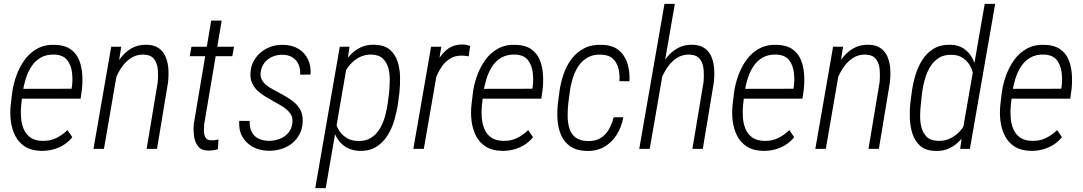

<svg xmlns="http://www.w3.org/2000/svg" viewBox="-20 -770 5602 993"><path d="M193.4 10.3Q142.6 9.3 109.6 -11.7Q76.7 -32.7 59.1 -67.1Q41.5 -101.6 36.1 -143.8Q30.8 -186 35.6 -229L43 -290.5Q48.8 -335.4 65.2 -380.1Q81.5 -424.8 108.2 -461.4Q134.8 -498 174.3 -519.3Q213.9 -540.5 266.1 -538.1Q314.9 -536.6 344.7 -515.6Q374.5 -494.6 388.4 -461.2Q402.3 -427.7 405.3 -386.7Q408.2 -345.7 403.3 -305.2L397 -259.8H70.8L79.6 -310.5L350.1 -311L352.5 -325.2Q356.9 -360.4 352.1 -397.5Q347.2 -434.6 326.9 -460Q306.6 -485.4 262.7 -487.8Q220.7 -489.3 190.9 -472.2Q161.1 -455.1 142.3 -425.8Q123.5 -396.5 112.5 -360.6Q101.6 -324.7 97.2 -290.5L89.8 -229Q86.4 -197.8 88.6 -164.8Q90.8 -131.8 101.8 -104.5Q112.8 -77.1 136 -59.8Q159.2 -42.5 198.2 -41.5Q237.3 -40 269.3 -55.2Q301.3 -70.3 329.1 -97.2L354 -60.5Q334 -35.6 308.3 -20Q282.7 -4.4 253.7 3.2Q224.6 10.7 193.4 10.3Z M589.4 -416 517.6 0H463.4L555.2 -528.3H606.9ZM557.1 -296.9 538.1 -309.1Q544.4 -347.7 559.6 -388.2Q574.7 -428.7 598.9 -463.4Q623 -498 658 -518.8Q692.9 -539.6 738.8 -538.6Q778.8 -537.6 803 -519.5Q827.1 -501.5 838.1 -472.9Q849.1 -444.3 851.1 -410.6Q853 -377 849.1 -344.2L792 0H738.3L795.9 -345.7Q798.8 -376 796.4 -408.7Q793.9 -441.4 777.6 -463.9Q761.2 -486.3 721.7 -487.8Q686 -488.3 658 -470.2Q629.9 -452.1 609.6 -422.6Q589.4 -393.1 576.4 -359.9Q563.5 -326.7 557.1 -296.9Z M1190.4 -528.3 1181.6 -479.5H961.4L970.2 -528.3ZM1072.3 -663.6H1126.5L1036.1 -127.9Q1034.7 -112.3 1034.7 -93Q1034.7 -73.7 1042.5 -59.3Q1050.3 -44.9 1071.8 -44.4Q1081.5 -43.9 1091.1 -45.4Q1100.6 -46.9 1109.9 -48.3L1106.9 2Q1094.2 5.4 1082 7.1Q1069.8 8.8 1057.1 8.8Q1020.5 8.3 1003.7 -14.2Q986.8 -36.6 983.2 -68.4Q979.5 -100.1 982.4 -129.4Z M1492.2 -133.8Q1496.1 -162.6 1481.2 -182.9Q1466.3 -203.1 1443.4 -217.8Q1420.4 -232.4 1398.9 -243.7Q1375.5 -256.8 1352.8 -270.3Q1330.1 -283.7 1312 -300.8Q1293.9 -317.9 1283.7 -340.6Q1273.4 -363.3 1275.4 -393.6Q1277.3 -426.8 1292 -453.9Q1306.6 -481 1329.8 -500Q1353 -519 1382.6 -529.1Q1412.1 -539.1 1445.3 -538.1Q1490.7 -537.1 1523.4 -517.6Q1556.2 -498 1572.8 -463.1Q1589.4 -428.2 1585.9 -384.3L1532.7 -383.8Q1534.2 -413.1 1524.2 -436.3Q1514.2 -459.5 1493.2 -472.9Q1472.2 -486.3 1442.4 -486.8Q1413.6 -487.3 1388.9 -476.8Q1364.3 -466.3 1347.9 -445.6Q1331.5 -424.8 1328.1 -396Q1325.7 -375 1333.3 -359.4Q1340.8 -343.8 1354.7 -332Q1368.7 -320.3 1385.5 -311Q1402.3 -301.8 1417.5 -293.5Q1450.7 -276.4 1481 -256.6Q1511.2 -236.8 1529.5 -208.5Q1547.9 -180.2 1545.4 -137.7Q1543.5 -102.1 1528.3 -74.2Q1513.2 -46.4 1488.8 -27.3Q1464.4 -8.3 1433.1 1Q1401.9 10.3 1368.2 9.8Q1322.3 8.8 1287.1 -10.5Q1252 -29.8 1232.9 -64Q1213.9 -98.1 1217.3 -145L1271.5 -144.5Q1270 -111.8 1281.2 -88.9Q1292.5 -65.9 1315.2 -54Q1337.9 -42 1371.1 -41.5Q1399.4 -41.5 1426 -51.5Q1452.6 -61.5 1470.7 -82.5Q1488.8 -103.5 1492.2 -133.8Z M1772.9 -423.8 1664.6 203.1H1610.4L1737.3 -528.3H1787.6ZM2045.4 -288.6 2039.1 -239.7Q2033.2 -196.8 2020.5 -152.1Q2007.8 -107.4 1984.9 -70.3Q1961.9 -33.2 1925.8 -10.5Q1889.6 12.2 1837.9 10.3Q1800.3 8.8 1772.5 -7.3Q1744.6 -23.4 1727.1 -49.8Q1709.5 -76.2 1701.9 -109.1Q1694.3 -142.1 1696.3 -176.3L1720.2 -339.4Q1727.5 -375 1743.4 -411.1Q1759.3 -447.3 1783.7 -476.6Q1808.1 -505.9 1841.3 -522.9Q1874.5 -540 1916 -538.6Q1966.8 -537.6 1995.4 -513.7Q2023.9 -489.7 2036.1 -452.1Q2048.3 -414.6 2049.1 -371.6Q2049.8 -328.6 2045.4 -288.6ZM1985.8 -239.3 1992.2 -289.6Q1995.1 -318.8 1995.8 -352.3Q1996.6 -385.7 1988.8 -416.3Q1981 -446.8 1960.2 -466.8Q1939.5 -486.8 1900.4 -487.8Q1870.6 -488.3 1845.2 -476.8Q1819.8 -465.3 1800 -445.8Q1780.3 -426.3 1766.1 -401.1Q1752 -376 1745.1 -349.6L1714.8 -163.1Q1714.4 -130.4 1729 -103Q1743.7 -75.7 1769.3 -58.8Q1794.9 -42 1827.6 -41Q1869.1 -38.6 1897.9 -56.6Q1926.8 -74.7 1944.3 -104.5Q1961.9 -134.3 1971.7 -169.7Q1981.4 -205.1 1985.8 -239.3Z M2248.5 -441.9 2171.9 0H2117.7L2209.5 -528.3H2262.2ZM2411.6 -532.2 2403.8 -478.5Q2395 -480 2387 -481.2Q2378.9 -482.4 2371.1 -482.4Q2334 -483.4 2307.6 -466.8Q2281.2 -450.2 2263.2 -423.1Q2245.1 -396 2233.4 -364Q2221.7 -332 2214.4 -302.2L2194.3 -293.9Q2200.7 -331.1 2212.2 -374Q2223.6 -417 2244.1 -455.6Q2264.6 -494.1 2297.1 -517.8Q2329.6 -541.5 2377.4 -539.6Q2386.2 -539.6 2394.8 -537.4Q2403.3 -535.2 2411.6 -532.2Z M2576.2 10.3Q2525.4 9.3 2492.4 -11.7Q2459.5 -32.7 2441.9 -67.1Q2424.3 -101.6 2418.9 -143.8Q2413.6 -186 2418.5 -229L2425.8 -290.5Q2431.6 -335.4 2448 -380.1Q2464.4 -424.8 2491 -461.4Q2517.6 -498 2557.1 -519.3Q2596.7 -540.5 2648.9 -538.1Q2697.8 -536.6 2727.5 -515.6Q2757.3 -494.6 2771.2 -461.2Q2785.2 -427.7 2788.1 -386.7Q2791 -345.7 2786.1 -305.2L2779.8 -259.8H2453.6L2462.4 -310.5L2732.9 -311L2735.4 -325.2Q2739.7 -360.4 2734.9 -397.5Q2730 -434.6 2709.7 -460Q2689.5 -485.4 2645.5 -487.8Q2603.5 -489.3 2573.7 -472.2Q2543.9 -455.1 2525.1 -425.8Q2506.3 -396.5 2495.4 -360.6Q2484.4 -324.7 2480 -290.5L2472.7 -229Q2469.2 -197.8 2471.4 -164.8Q2473.6 -131.8 2484.6 -104.5Q2495.6 -77.1 2518.8 -59.8Q2542 -42.5 2581.1 -41.5Q2620.1 -40 2652.1 -55.2Q2684.1 -70.3 2711.9 -97.2L2736.8 -60.5Q2716.8 -35.6 2691.2 -20Q2665.5 -4.4 2636.5 3.2Q2607.4 10.7 2576.2 10.3Z M3017.1 -40.5Q3057.1 -39.1 3084.2 -54.9Q3111.3 -70.8 3128.2 -99.4Q3145 -127.9 3153.8 -163.6H3203.6Q3195.3 -114.7 3170.4 -74.5Q3145.5 -34.2 3106 -11Q3066.4 12.2 3014.2 10.7Q2961.9 9.3 2930.2 -12.5Q2898.4 -34.2 2882.6 -69.8Q2866.7 -105.5 2863.5 -148.2Q2860.4 -190.9 2865.2 -233.9L2873 -294.4Q2879.4 -341.3 2894.5 -385.7Q2909.7 -430.2 2936 -465.1Q2962.4 -500 3001.5 -520.3Q3040.5 -540.5 3094.2 -538.1Q3148.4 -536.6 3180.4 -510Q3212.4 -483.4 3225.3 -440.7Q3238.3 -397.9 3235.4 -349.6L3183.6 -350.1Q3186 -383.8 3178.7 -414.6Q3171.4 -445.3 3150.6 -465.6Q3129.9 -485.8 3090.8 -487.3Q3048.8 -489.3 3019.5 -472.9Q2990.2 -456.5 2971.4 -428Q2952.6 -399.4 2941.9 -364.5Q2931.2 -329.6 2926.8 -294.4L2918.9 -233.9Q2915.5 -202.6 2915.8 -169.2Q2916 -135.7 2924.6 -106.9Q2933.1 -78.1 2955.3 -60.1Q2977.5 -42 3017.1 -40.5Z M3470.2 -750 3340.3 0H3286.1L3416.5 -750ZM3379.9 -296.9 3360.8 -309.1Q3367.2 -347.7 3382.3 -388.2Q3397.5 -428.7 3421.6 -463.4Q3445.8 -498 3480.7 -518.8Q3515.6 -539.6 3561.5 -538.6Q3601.6 -537.6 3625.7 -519.5Q3649.9 -501.5 3660.9 -472.9Q3671.9 -444.3 3673.8 -410.6Q3675.8 -377 3671.9 -344.2L3614.7 0H3561L3618.7 -345.7Q3621.6 -376 3619.1 -408.7Q3616.7 -441.4 3600.3 -463.9Q3584 -486.3 3544.4 -487.8Q3508.8 -488.3 3480.7 -470.2Q3452.6 -452.1 3432.4 -422.6Q3412.1 -393.1 3399.2 -359.9Q3386.2 -326.7 3379.9 -296.9Z M3926.8 10.3Q3876 9.3 3843 -11.7Q3810.1 -32.7 3792.5 -67.1Q3774.9 -101.6 3769.5 -143.8Q3764.2 -186 3769 -229L3776.4 -290.5Q3782.2 -335.4 3798.6 -380.1Q3814.9 -424.8 3841.6 -461.4Q3868.2 -498 3907.7 -519.3Q3947.3 -540.5 3999.5 -538.1Q4048.3 -536.6 4078.1 -515.6Q4107.9 -494.6 4121.8 -461.2Q4135.7 -427.7 4138.7 -386.7Q4141.6 -345.7 4136.7 -305.2L4130.4 -259.8H3804.2L3813 -310.5L4083.5 -311L4085.9 -325.2Q4090.3 -360.4 4085.4 -397.5Q4080.6 -434.6 4060.3 -460Q4040 -485.4 3996.1 -487.8Q3954.1 -489.3 3924.3 -472.2Q3894.5 -455.1 3875.7 -425.8Q3856.9 -396.5 3845.9 -360.6Q3835 -324.7 3830.6 -290.5L3823.2 -229Q3819.8 -197.8 3822 -164.8Q3824.2 -131.8 3835.2 -104.5Q3846.2 -77.1 3869.4 -59.8Q3892.6 -42.5 3931.6 -41.5Q3970.7 -40 4002.7 -55.2Q4034.7 -70.3 4062.5 -97.2L4087.4 -60.5Q4067.4 -35.6 4041.7 -20Q4016.1 -4.4 3987.1 3.2Q3958 10.7 3926.8 10.3Z M4322.8 -416 4251 0H4196.8L4288.6 -528.3H4340.3ZM4290.5 -296.9 4271.5 -309.1Q4277.8 -347.7 4293 -388.2Q4308.1 -428.7 4332.3 -463.4Q4356.4 -498 4391.4 -518.8Q4426.3 -539.6 4472.2 -538.6Q4512.2 -537.6 4536.4 -519.5Q4560.5 -501.5 4571.5 -472.9Q4582.5 -444.3 4584.5 -410.6Q4586.4 -377 4582.5 -344.2L4525.4 0H4471.7L4529.3 -345.7Q4532.2 -376 4529.8 -408.7Q4527.3 -441.4 4511 -463.9Q4494.6 -486.3 4455.1 -487.8Q4419.4 -488.3 4391.4 -470.2Q4363.3 -452.1 4343 -422.6Q4322.8 -393.1 4309.8 -359.9Q4296.9 -326.7 4290.5 -296.9Z M4960.9 -106 5072.8 -750H5127L4996.1 0H4945.8ZM4688.5 -239.3 4694.8 -287.6Q4700.2 -331.5 4713.1 -376.7Q4726.1 -421.9 4749.5 -459.2Q4772.9 -496.6 4809.1 -518.3Q4845.2 -540 4897.9 -538.6Q4937.5 -536.6 4964.6 -518.6Q4991.7 -500.5 5007.6 -471.2Q5023.4 -441.9 5030 -407.2Q5036.6 -372.6 5034.7 -338.9L5010.7 -181.2Q5003.9 -144 4988.3 -109.4Q4972.7 -74.7 4948.5 -47.4Q4924.3 -20 4891.6 -3.9Q4858.9 12.2 4818.4 10.7Q4768.1 9.3 4740 -14.9Q4711.9 -39.1 4699.5 -77.4Q4687 -115.7 4685.5 -158.7Q4684.1 -201.7 4688.5 -239.3ZM4748.5 -288.6 4743.2 -238.3Q4739.7 -210 4738.8 -176.3Q4737.8 -142.6 4745.4 -112.3Q4752.9 -82 4772.9 -62.3Q4793 -42.5 4832 -41.5Q4868.7 -40 4900.4 -57.1Q4932.1 -74.2 4954.6 -103.5Q4977.1 -132.8 4986.3 -168L5016.1 -349.6Q5016.6 -375 5010 -398.7Q5003.4 -422.4 4989.3 -441.9Q4975.1 -461.4 4954.1 -473.6Q4933.1 -485.8 4906.2 -486.3Q4864.7 -488.8 4836.2 -470.9Q4807.6 -453.1 4790 -423.3Q4772.5 -393.6 4762.7 -358.4Q4752.9 -323.2 4748.5 -288.6Z M5311.5 10.3Q5260.7 9.3 5227.8 -11.7Q5194.8 -32.7 5177.2 -67.1Q5159.7 -101.6 5154.3 -143.8Q5148.9 -186 5153.8 -229L5161.1 -290.5Q5167 -335.4 5183.3 -380.1Q5199.7 -424.8 5226.3 -461.4Q5252.9 -498 5292.5 -519.3Q5332 -540.5 5384.3 -538.1Q5433.1 -536.6 5462.9 -515.6Q5492.7 -494.6 5506.6 -461.2Q5520.5 -427.7 5523.4 -386.7Q5526.4 -345.7 5521.5 -305.2L5515.1 -259.8H5189L5197.8 -310.5L5468.3 -311L5470.7 -325.2Q5475.1 -360.4 5470.2 -397.5Q5465.3 -434.6 5445.1 -460Q5424.8 -485.4 5380.9 -487.8Q5338.9 -489.3 5309.1 -472.2Q5279.3 -455.1 5260.5 -425.8Q5241.7 -396.5 5230.7 -360.6Q5219.7 -324.7 5215.3 -290.5L5208 -229Q5204.6 -197.8 5206.8 -164.8Q5209 -131.8 5220 -104.5Q5231 -77.1 5254.2 -59.8Q5277.3 -42.5 5316.4 -41.5Q5355.5 -40 5387.5 -55.2Q5419.4 -70.3 5447.3 -97.2L5472.2 -60.5Q5452.1 -35.6 5426.5 -20Q5400.9 -4.4 5371.8 3.2Q5342.8 10.7 5311.5 10.3Z"/></svg>

Font: Roboto Condensed Light
Style: Italic
Weight: 300
Italic angle: -12°
Designer: Christian Robertson
Foundry: Google
Version: Version 3.0; 2020